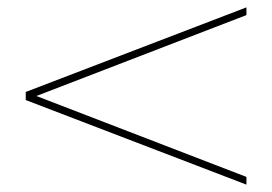

<svg xmlns="http://www.w3.org/2000/svg" viewBox="-20 -561 740 522"><path d="M650 -59V-80L79 -300L650 -520V-541L50 -311V-289Z"/></svg>

Font: Perun Thin
Style: Regular
Weight: 100
Foundry: Copyright (c) Stefan Peev, Context Ltd, 2016
Version: Version 1.089